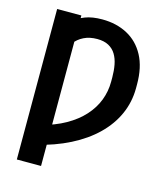

<svg xmlns="http://www.w3.org/2000/svg" viewBox="-134 -840 1001 1148"><g transform="rotate(15 366.5 -266.5)"><path d="M228.5 -727.5V204.1H78.6V-727.5ZM160.6 91.3V-31.2Q247.1 -53.7 311 -89.8Q375 -126 417.7 -173.1Q460.4 -220.2 481.7 -275.4Q502.9 -330.6 502.9 -390.6V-418Q502.9 -459 496.1 -495.1Q489.3 -531.2 472.9 -558.3Q456.5 -585.4 428.2 -600.8Q399.9 -616.2 357.4 -616.2Q310.5 -616.2 275.1 -598.9Q239.7 -581.5 216.8 -551Q193.8 -520.5 183.6 -481.4V-678.7Q208.5 -704.6 251.5 -720.9Q294.4 -737.3 356 -737.3Q444.3 -737.3 512.2 -700.9Q580.1 -664.6 618.4 -593Q656.7 -521.5 656.7 -416V-390.6Q656.2 -305.7 622.6 -230.2Q588.9 -154.8 524.9 -92.3Q460.9 -29.8 369.1 16.8Q277.3 63.5 160.6 91.3Z"/></g></svg>

Font: Inter 18pt
Style: Bold
Weight: 700
Designer: Rasmus Andersson
Foundry: rsms
Version: Version 4.001;git-66647c0bb